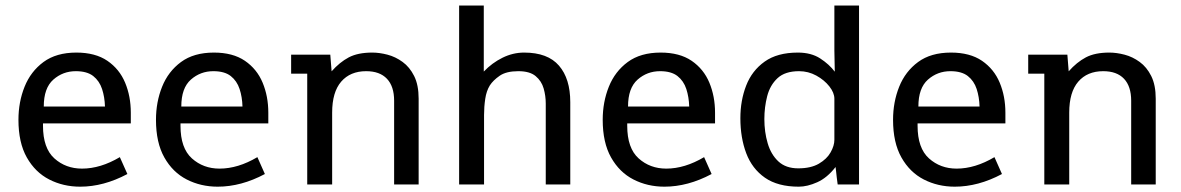

<svg xmlns="http://www.w3.org/2000/svg" viewBox="-20 -683 4372 711"><path d="M276.9 8.3Q214.4 8.3 162.4 -18.3Q110.4 -44.9 79.3 -99.9Q48.3 -154.8 48.3 -239.3Q48.3 -305.2 71 -361.8Q93.8 -418.5 141.1 -453.4Q188.5 -488.3 262.7 -488.3Q333 -488.3 377.7 -457.8Q422.4 -427.2 443.4 -376.7Q464.4 -326.2 464.4 -265.6V-226.1H139.2V-217.3Q139.2 -134.3 181.4 -96.4Q223.6 -58.6 283.7 -58.6Q352.1 -58.6 423.8 -101.1L451.7 -38.6Q363.8 8.3 276.9 8.3ZM142.1 -288.6H368.7Q367.7 -323.7 357.9 -353.5Q348.1 -383.3 325.2 -401.4Q302.2 -419.4 260.7 -419.4Q212.9 -419.4 177.5 -388.2Q142.1 -356.9 142.1 -288.6Z M786.1 8.3Q723.6 8.3 671.6 -18.3Q619.6 -44.9 588.6 -99.9Q557.6 -154.8 557.6 -239.3Q557.6 -305.2 580.3 -361.8Q603 -418.5 650.4 -453.4Q697.8 -488.3 772 -488.3Q842.3 -488.3 887 -457.8Q931.6 -427.2 952.6 -376.7Q973.6 -326.2 973.6 -265.6V-226.1H648.4V-217.3Q648.4 -134.3 690.7 -96.4Q732.9 -58.6 793 -58.6Q861.3 -58.6 933.1 -101.1L960.9 -38.6Q873 8.3 786.1 8.3ZM651.4 -288.6H877.9Q877 -323.7 867.2 -353.5Q857.4 -383.3 834.5 -401.4Q811.5 -419.4 770 -419.4Q722.2 -419.4 686.8 -388.2Q651.4 -356.9 651.4 -288.6Z M1117.7 0V-410.2H1058.1V-480.5H1203.1L1208 -418.9Q1237.8 -452.6 1271.5 -470.5Q1305.2 -488.3 1358.4 -488.3Q1385.3 -488.3 1415 -480.5Q1444.8 -472.7 1470.9 -453.6Q1497.1 -434.6 1513.7 -401.4Q1530.3 -368.2 1530.3 -317.4V0H1439.5V-310.1Q1439.5 -363.3 1412.8 -391.4Q1386.2 -419.4 1335.9 -419.4Q1276.9 -419.4 1243.4 -380.6Q1210 -341.8 1210 -266.1V0Z M1680.2 0V-662.6H1771.5V-418Q1802.2 -450.2 1840.8 -469.2Q1879.4 -488.3 1920.9 -488.3Q2008.3 -488.3 2050 -439.9Q2091.8 -391.6 2091.8 -304.7V0H2001V-299.8Q2001 -328.1 1993.2 -355.5Q1985.4 -382.8 1963.6 -401.1Q1941.9 -419.4 1899.4 -419.4Q1855 -419.4 1830.6 -402.6Q1806.2 -385.7 1793.9 -366.7Q1781.2 -346.2 1776.9 -316.9Q1772.5 -287.6 1772.5 -256.8V0Z M2440.4 8.3Q2377.9 8.3 2325.9 -18.3Q2273.9 -44.9 2242.9 -99.9Q2211.9 -154.8 2211.9 -239.3Q2211.9 -305.2 2234.6 -361.8Q2257.3 -418.5 2304.7 -453.4Q2352.1 -488.3 2426.3 -488.3Q2496.6 -488.3 2541.3 -457.8Q2585.9 -427.2 2606.9 -376.7Q2627.9 -326.2 2627.9 -265.6V-226.1H2302.7V-217.3Q2302.7 -134.3 2345 -96.4Q2387.2 -58.6 2447.3 -58.6Q2515.6 -58.6 2587.4 -101.1L2615.2 -38.6Q2527.3 8.3 2440.4 8.3ZM2305.7 -288.6H2532.2Q2531.2 -323.7 2521.5 -353.5Q2511.7 -383.3 2488.8 -401.4Q2465.8 -419.4 2424.3 -419.4Q2376.5 -419.4 2341.1 -388.2Q2305.7 -356.9 2305.7 -288.6Z M2938 8.3Q2860.4 8.3 2812.7 -24.9Q2765.1 -58.1 2743.4 -115.5Q2721.7 -172.9 2721.7 -245.1Q2721.7 -311 2743.2 -366.2Q2764.6 -421.4 2811.5 -454.8Q2858.4 -488.3 2934.6 -488.3Q2983.9 -488.3 3017.3 -466.6Q3050.8 -444.8 3071.3 -417.5L3069.8 -496.1V-662.6H3161.1V0H3082L3078.6 -25.9Q3077.1 -37.1 3076.2 -47.9Q3075.2 -58.6 3074.2 -64.5Q3043 -24.4 3006.3 -8.1Q2969.7 8.3 2938 8.3ZM2936 -59.6Q2982.9 -59.6 3012.5 -76.9Q3042 -94.2 3055.9 -118.9Q3069.8 -143.6 3069.8 -165V-317.4Q3069.8 -339.4 3051.3 -363Q3032.7 -386.7 3002.9 -403.1Q2973.1 -419.4 2939 -419.4Q2887.2 -419.4 2859.4 -393.6Q2831.5 -367.7 2821 -326.9Q2810.5 -286.1 2810.5 -242.2Q2810.5 -194.3 2822.8 -152.6Q2835 -110.8 2862.5 -85.2Q2890.1 -59.6 2936 -59.6Z M3515.6 8.3Q3453.1 8.3 3401.1 -18.3Q3349.1 -44.9 3318.1 -99.9Q3287.1 -154.8 3287.1 -239.3Q3287.1 -305.2 3309.8 -361.8Q3332.5 -418.5 3379.9 -453.4Q3427.2 -488.3 3501.5 -488.3Q3571.8 -488.3 3616.5 -457.8Q3661.1 -427.2 3682.1 -376.7Q3703.1 -326.2 3703.1 -265.6V-226.1H3377.9V-217.3Q3377.9 -134.3 3420.2 -96.4Q3462.4 -58.6 3522.5 -58.6Q3590.8 -58.6 3662.6 -101.1L3690.4 -38.6Q3602.5 8.3 3515.6 8.3ZM3380.9 -288.6H3607.4Q3606.4 -323.7 3596.7 -353.5Q3586.9 -383.3 3564 -401.4Q3541 -419.4 3499.5 -419.4Q3451.7 -419.4 3416.3 -388.2Q3380.9 -356.9 3380.9 -288.6Z M3847.2 0V-410.2H3787.6V-480.5H3932.6L3937.5 -418.9Q3967.3 -452.6 4001 -470.5Q4034.7 -488.3 4087.9 -488.3Q4114.7 -488.3 4144.5 -480.5Q4174.3 -472.7 4200.4 -453.6Q4226.6 -434.6 4243.2 -401.4Q4259.8 -368.2 4259.8 -317.4V0H4168.9V-310.1Q4168.9 -363.3 4142.3 -391.4Q4115.7 -419.4 4065.4 -419.4Q4006.3 -419.4 3972.9 -380.6Q3939.5 -341.8 3939.5 -266.1V0Z"/></svg>

Font: Shanti
Style: Regular
Weight: 400
Designer: Vernon Adams
Foundry: Vernon Adams
Version: Version 1.100; ttfautohint (v1.8.4)